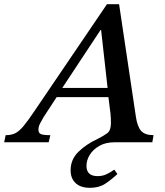

<svg xmlns="http://www.w3.org/2000/svg" viewBox="-79 -681 789 919"><path d="M352 218Q307 218 283 195.5Q259 173 259 134Q259 82 296.5 45.5Q334 9 388 -16Q418 -31 435 -44Q452 -57 452 -93Q452 -101 451.5 -114Q451 -127 450 -136L440 -216H192L130 -121Q121 -106 113 -90.5Q105 -75 105 -60Q105 -44 117 -39Q129 -34 162 -34L154 0H-59L-52 -34Q-25 -34 -6.5 -43Q12 -52 33.5 -77.5Q55 -103 89 -154L433 -661H491L571 -125Q578 -75 596.5 -54.5Q615 -34 656 -34L650 0H469Q427 0 397 17Q367 34 351 59.5Q335 85 335 113Q335 162 388 162Q410 162 427.5 154.5Q445 147 468 131L483 152Q454 179 424.5 198.5Q395 218 352 218ZM219 -260H436L405 -537H402Z"/></svg>

Font: STIX Two Text Medium
Style: Italic
Weight: 500
Italic angle: -12°
Designer: Ross Mills, John Hudson & Paul Hanslow, Tiro Typeworks Ltd; with prior portions MicroPress Inc. and Coen Hoffman, Elsevi
Foundry: Tiro Typeworks Ltd
Version: Version 2.13 b171